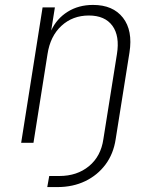

<svg xmlns="http://www.w3.org/2000/svg" viewBox="-20 -580 640 780"><path d="M172 180 180 135H221Q293 135 341.5 95Q390 55 400 -15L455 -360Q467 -434 436.5 -475.5Q406 -517 341 -517Q275 -517 229.5 -475Q184 -433 173 -360L116 0H66L153 -550H203L188 -456Q210 -504 254.5 -532Q299 -560 358 -560Q439 -560 479.5 -508Q520 -456 506 -367L450 -15Q441 45 408.5 88.5Q376 132 326 156Q276 180 213 180Z"/></svg>

Font: JetBrains Mono Thin
Style: Italic
Weight: 100
Italic angle: -9°
Monospace: yes
Designer: Philipp Nurullin, Konstantin Bulenkov
Foundry: JetBrains
Version: Version 2.305; ttfautohint (v1.8.4.7-5d5b)